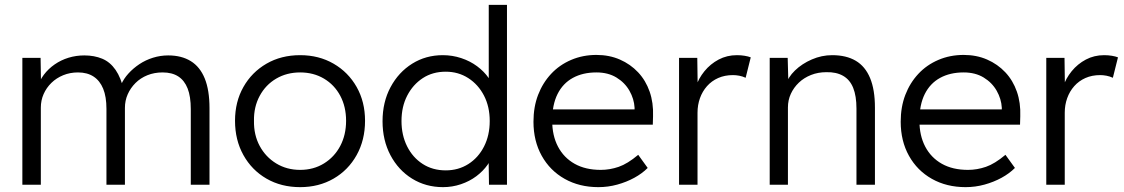

<svg xmlns="http://www.w3.org/2000/svg" viewBox="-20 -760 4625 790"><path d="M72 0V-522H147L149 -403L134 -398Q142 -428 160.5 -452.5Q179 -477 205 -495Q231 -513 262 -522.5Q293 -532 327 -532Q368 -532 400.5 -518.5Q433 -505 455.5 -472.5Q478 -440 490 -387L472 -396L479 -413Q489 -436 508.5 -457.5Q528 -479 553.5 -496Q579 -513 609.5 -522.5Q640 -532 672 -532Q727 -532 765 -508.5Q803 -485 822.5 -437Q842 -389 842 -315V0H765V-311Q765 -363 752 -396Q739 -429 713.5 -445.5Q688 -462 649 -462Q615 -462 586.5 -450.5Q558 -439 537.5 -418.5Q517 -398 505.5 -372Q494 -346 494 -316V0H418V-312Q418 -362 404.5 -395Q391 -428 365 -445Q339 -462 301 -462Q268 -462 240 -450.5Q212 -439 191.5 -419Q171 -399 159.5 -373Q148 -347 148 -317V0Z M947 -263Q947 -341 981.5 -402Q1016 -463 1076.5 -498Q1137 -533 1215 -533Q1292 -533 1352.5 -498Q1413 -463 1447.5 -402Q1482 -341 1482 -263Q1482 -184 1447.5 -122Q1413 -60 1352.5 -25Q1292 10 1215 10Q1137 10 1076.5 -25Q1016 -60 981.5 -122Q947 -184 947 -263ZM1404 -263Q1404 -321 1380 -366Q1356 -411 1313 -436.5Q1270 -462 1215 -462Q1160 -462 1116.5 -436.5Q1073 -411 1048.5 -365.5Q1024 -320 1025 -263Q1024 -205 1048.5 -159.5Q1073 -114 1116.5 -87.5Q1160 -61 1215 -61Q1270 -61 1313 -87.5Q1356 -114 1380 -159.5Q1404 -205 1404 -263Z M1554 -261Q1554 -340 1587 -401.5Q1620 -463 1676 -498Q1732 -533 1802 -533Q1841 -533 1877.5 -521Q1914 -509 1943 -487.5Q1972 -466 1991 -438.5Q2010 -411 2014 -381L1991 -389V-740H2066V0H1992L1990 -130L2009 -137Q2005 -109 1986.5 -82.5Q1968 -56 1940 -35Q1912 -14 1876.5 -2Q1841 10 1803 10Q1732 10 1675.5 -25Q1619 -60 1586.5 -121.5Q1554 -183 1554 -261ZM1995 -262Q1995 -321 1971.5 -366.5Q1948 -412 1907 -438.5Q1866 -465 1814 -465Q1760 -465 1719.5 -438.5Q1679 -412 1655.5 -366.5Q1632 -321 1632 -262Q1632 -204 1655 -158Q1678 -112 1719 -85.5Q1760 -59 1814 -59Q1866 -59 1907 -85Q1948 -111 1971.5 -157Q1995 -203 1995 -262Z M2175 -259Q2175 -320 2194 -369.5Q2213 -419 2247.5 -456Q2282 -493 2330 -513.5Q2378 -534 2434 -534Q2487 -534 2530.5 -515Q2574 -496 2605.5 -462.5Q2637 -429 2653 -383Q2669 -337 2667 -282L2666 -247H2231L2220 -310H2609L2591 -293V-317Q2589 -353 2570 -386.5Q2551 -420 2516.5 -441Q2482 -462 2434 -462Q2378 -462 2337 -439.5Q2296 -417 2274 -373Q2252 -329 2252 -264Q2252 -202 2276 -156.5Q2300 -111 2344.5 -86Q2389 -61 2452 -61Q2489 -61 2525.5 -73.5Q2562 -86 2606 -123L2645 -69Q2622 -46 2590 -28.5Q2558 -11 2520 -0.5Q2482 10 2442 10Q2364 10 2303.5 -24Q2243 -58 2209 -119Q2175 -180 2175 -259Z M2774 0V-522H2849L2851 -383L2843 -402Q2854 -437 2878.5 -467Q2903 -497 2937 -515Q2971 -533 3012 -533Q3029 -533 3044 -530.5Q3059 -528 3069 -524L3048 -440Q3035 -446 3021.5 -448.5Q3008 -451 2996 -451Q2962 -451 2935 -439Q2908 -427 2889 -405.5Q2870 -384 2860 -356Q2850 -328 2850 -296V0Z M3147 -522H3221L3224 -413L3212 -408Q3222 -442 3251 -470Q3280 -498 3320.5 -515.5Q3361 -533 3404 -533Q3462 -533 3501 -510Q3540 -487 3560 -439Q3580 -391 3580 -317V0H3504V-313Q3504 -365 3490.5 -398.5Q3477 -432 3449 -448Q3421 -464 3380 -463Q3346 -463 3317 -451.5Q3288 -440 3267 -420Q3246 -400 3234 -374Q3222 -348 3222 -318V0H3185Q3178 0 3169 0Q3160 0 3147 0Z M3686 -259Q3686 -320 3705 -369.5Q3724 -419 3758.5 -456Q3793 -493 3841 -513.5Q3889 -534 3945 -534Q3998 -534 4041.5 -515Q4085 -496 4116.5 -462.5Q4148 -429 4164 -383Q4180 -337 4178 -282L4177 -247H3742L3731 -310H4120L4102 -293V-317Q4100 -353 4081 -386.5Q4062 -420 4027.5 -441Q3993 -462 3945 -462Q3889 -462 3848 -439.5Q3807 -417 3785 -373Q3763 -329 3763 -264Q3763 -202 3787 -156.5Q3811 -111 3855.5 -86Q3900 -61 3963 -61Q4000 -61 4036.5 -73.5Q4073 -86 4117 -123L4156 -69Q4133 -46 4101 -28.5Q4069 -11 4031 -0.5Q3993 10 3953 10Q3875 10 3814.5 -24Q3754 -58 3720 -119Q3686 -180 3686 -259Z M4285 0V-522H4360L4362 -383L4354 -402Q4365 -437 4389.5 -467Q4414 -497 4448 -515Q4482 -533 4523 -533Q4540 -533 4555 -530.5Q4570 -528 4580 -524L4559 -440Q4546 -446 4532.5 -448.5Q4519 -451 4507 -451Q4473 -451 4446 -439Q4419 -427 4400 -405.5Q4381 -384 4371 -356Q4361 -328 4361 -296V0Z"/></svg>

Font: Mach Light
Style: Regular
Weight: 300
Version: Version 1.002